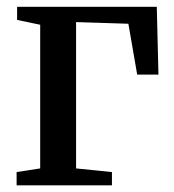

<svg xmlns="http://www.w3.org/2000/svg" viewBox="-20 -558 524 578"><path d="M30 0V-40L101 -51V-483.5L31.5 -498V-537.5H452L457 -333.5H393L366.5 -486.5L209 -491.5V-51L317 -40V0Z"/></svg>

Font: Merriweather 60pt Medium
Style: Regular
Weight: 500
Version: Version 2.100